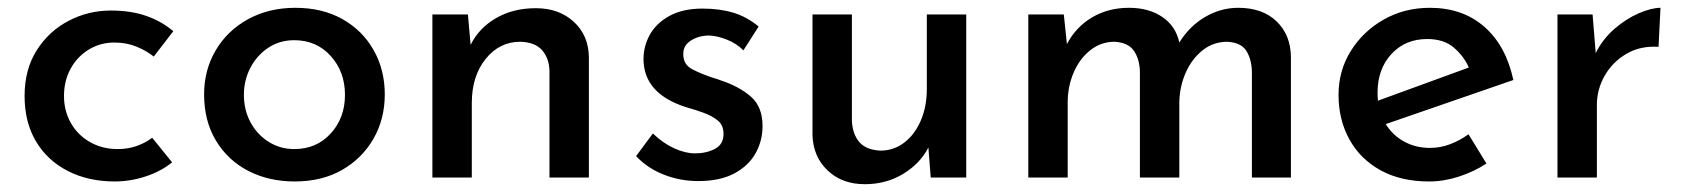

<svg xmlns="http://www.w3.org/2000/svg" viewBox="-20 -455 4313 492"><path d="M421 -39Q393 -16 353.5 -3Q314 10 274 10Q206 10 153.5 -17Q101 -44 72 -93Q43 -142 43 -209Q43 -277 74 -326Q105 -375 155.5 -401.5Q206 -428 264 -428Q316 -428 355.5 -414Q395 -400 424 -375L374 -310Q357 -324 331 -335Q305 -346 273 -346Q237 -346 207.5 -328Q178 -310 161 -279Q144 -248 144 -209Q144 -171 161.5 -140Q179 -109 210.5 -91Q242 -73 282 -73Q308 -73 330.5 -81Q353 -89 370 -102Z M503 -213Q503 -276 533 -326.5Q563 -377 616 -406Q669 -435 737 -435Q806 -435 857.5 -406Q909 -377 937.5 -326.5Q966 -276 966 -213Q966 -150 937 -99.5Q908 -49 856.5 -19.5Q805 10 735 10Q669 10 616.5 -17Q564 -44 533.5 -94.5Q503 -145 503 -213ZM605 -212Q605 -173 622 -141.5Q639 -110 668.5 -91.5Q698 -73 734 -73Q791 -73 827.5 -113Q864 -153 864 -212Q864 -271 827.5 -311.5Q791 -352 734 -352Q697 -352 668 -333Q639 -314 622 -282Q605 -250 605 -212Z M1179 -418 1186 -340Q1207 -383 1251 -408.5Q1295 -434 1353 -434Q1412 -434 1450 -399.5Q1488 -365 1489 -309V0H1388V-274Q1387 -306 1369 -326.5Q1351 -347 1313 -348Q1260 -348 1224.5 -304Q1189 -260 1189 -191V0H1088V-418Z M1769 9Q1723 9 1681 -7.5Q1639 -24 1610 -55L1653 -113Q1679 -88 1707.5 -75Q1736 -62 1761 -62Q1790 -62 1812 -73.5Q1834 -85 1834 -112Q1834 -134 1819.5 -146Q1805 -158 1783 -166Q1761 -174 1736 -181Q1629 -216 1629 -304Q1629 -337 1645.5 -366.5Q1662 -396 1696 -414.5Q1730 -433 1780 -433Q1824 -433 1859 -422.5Q1894 -412 1924 -387L1885 -326Q1867 -344 1842.5 -353.5Q1818 -363 1798 -364Q1771 -364 1751 -351.5Q1731 -339 1731 -318Q1730 -290 1754 -277.5Q1778 -265 1809 -255Q1813 -254 1817.5 -252.5Q1822 -251 1827 -249Q1873 -234 1903.5 -208Q1934 -182 1934 -132Q1934 -94 1916 -62Q1898 -30 1861.5 -10.5Q1825 9 1769 9Z M2196 17Q2138 17 2101 -18Q2064 -53 2062 -108V-418H2163V-144Q2165 -111 2182 -91Q2199 -71 2236 -69Q2270 -69 2297 -89.5Q2324 -110 2339.5 -146Q2355 -182 2355 -227V-418H2456V0H2365L2359 -77Q2338 -36 2294.5 -9.5Q2251 17 2196 17Z M2706 -418 2714 -342Q2737 -386 2778.5 -410.5Q2820 -435 2873 -435Q2924 -435 2958.5 -411.5Q2993 -388 3002 -346Q3028 -388 3068 -411.5Q3108 -435 3153 -435Q3215 -435 3251 -400.5Q3287 -366 3288 -310V0H3188V-272Q3187 -304 3173.5 -325Q3160 -346 3125 -348Q3089 -348 3061.5 -326Q3034 -304 3018.5 -269Q3003 -234 3002 -194V0H2901V-272Q2900 -304 2885.5 -325Q2871 -346 2836 -348Q2801 -348 2773.5 -326Q2746 -304 2731 -268.5Q2716 -233 2716 -193V0H2615V-418Z M3642 10Q3570 10 3518 -18.5Q3466 -47 3438 -97.5Q3410 -148 3410 -212Q3410 -274 3441.5 -324.5Q3473 -375 3526 -405Q3579 -435 3644 -435Q3728 -435 3783.5 -386.5Q3839 -338 3858 -250L3531 -137Q3549 -108 3578.5 -92Q3608 -76 3644 -76Q3671 -76 3696 -85.5Q3721 -95 3743 -111L3789 -36Q3757 -15 3718.5 -2.5Q3680 10 3642 10ZM3511 -197 3744 -282Q3731 -311 3705.5 -333Q3680 -355 3637 -355Q3581 -355 3545.5 -316.5Q3510 -278 3510 -218Q3510 -207 3511 -197Z M4061 -418 4069 -319Q4087 -355 4117 -381Q4147 -407 4179.5 -421Q4212 -435 4235 -435L4230 -335Q4183 -338 4147.5 -317Q4112 -296 4092 -261Q4072 -226 4072 -186V0H3971V-418Z"/></svg>

Font: Reem Kufi Ink
Style: Regular
Weight: 400
Designer: Khaled Hosny
Version: Version 1.7